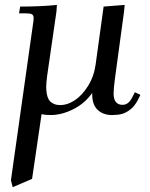

<svg xmlns="http://www.w3.org/2000/svg" viewBox="-20 -466 616 789"><path d="M24.9 274.9 115.2 -363.8Q118.2 -380.9 118.2 -391.1Q118.2 -402.8 111.8 -407Q105.5 -411.1 87.9 -411.1H58.1L63 -439Q150.4 -439 213.9 -445.8L211.9 -418L173.8 -154.8Q169.9 -124.5 169.9 -110.8Q169.9 -85.9 175 -69.6Q180.2 -53.2 189.7 -46.1Q199.2 -39.1 208 -36.6Q216.8 -34.2 229 -34.2Q256.8 -34.2 286.9 -53.7Q316.9 -73.2 341.6 -112.5Q366.2 -151.9 373 -201.2L405.8 -439L492.2 -445.8L490.2 -421.9L452.1 -141.1Q446.8 -100.6 446.8 -82Q446.8 -35.2 483.9 -35.2Q507.8 -35.2 522.9 -64.9L534.2 -86.9L557.1 -76.2L545.9 -54.2Q533.7 -30.3 515.6 -16.1Q497.6 -2 480.2 2.4Q462.9 6.8 440.9 6.8Q404.3 6.8 381.6 -14.2Q358.9 -35.2 358.9 -78.1V-84Q328.1 -40.5 280.5 -16.8Q232.9 6.8 188 6.8Q166 6.8 150.9 2.9L111.8 269L32.2 303.2Z"/></svg>

Font: Dihjauti S
Style: Bold Italic
Weight: 700
Italic angle: -9°
Designer: T. Christopher White
Version: Version 3.0.0